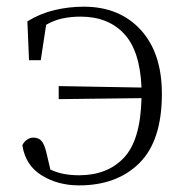

<svg xmlns="http://www.w3.org/2000/svg" viewBox="-20 -541 558 575"><path d="M66.9 -360.8 62 -477.1Q100.1 -500.5 143.1 -510.7Q186 -521 231 -521Q337.4 -521 401.1 -451.9Q464.8 -382.8 464.8 -259.8Q464.8 -119.6 397.5 -52.7Q330.1 14.2 216.8 14.2Q153.3 14.2 104.7 -15.9Q56.2 -45.9 46.9 -106Q51.3 -115.7 60.3 -122.3Q69.3 -128.9 80.1 -128.9Q95.7 -128.9 104.2 -118.9Q112.8 -108.9 118.2 -86.9L130.9 -33.2Q151.9 -23.4 173.1 -19.8Q194.3 -16.1 216.8 -16.1Q301.8 -16.1 351.3 -68.8Q400.9 -121.6 403.8 -247.1L155.8 -244.1V-283.2L403.8 -278.8Q399.4 -388.7 351.6 -439.9Q303.7 -491.2 221.2 -491.2Q192.4 -491.2 167.2 -485.8Q142.1 -480.5 118.2 -466.8L102.1 -360.8Z"/></svg>

Font: Source Han Serif CN ExtraLight
Style: Regular
Weight: 250
Designer: Ryoko NISHIZUKA  (kana & ideographs); Frank Grießhammer (Latin, Greek & Cyrillic); Wenlong ZHANG  (bopomofo); Sandoll Co
Foundry: Adobe Systems Incorporated
Version: Version 1.001;PS 1.001;hotconv 16.6.54;makeotf.lib2.5.65590